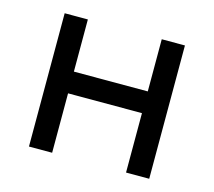

<svg xmlns="http://www.w3.org/2000/svg" viewBox="-74 -550 714 640"><g transform="rotate(15 282.5 -230.0)"><path d="M75 -460H155V-280H410V-460H490V0H410V-205H155V0H75Z"/></g></svg>

Font: Jost*
Style: Regular
Weight: 400
Version: Version 3.7